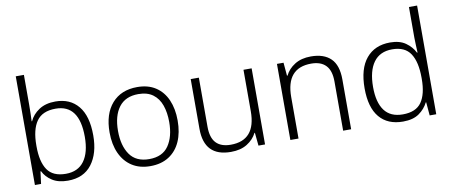

<svg xmlns="http://www.w3.org/2000/svg" viewBox="-67 -1036 3115 1322"><g transform="rotate(-10 1490.0 -375.0)"><path d="M144 -550Q144 -521 143 -488.5Q142 -456 141 -436H144Q164 -481 210 -511.5Q256 -542 325 -542Q427 -542 484.5 -472.5Q542 -403 542 -267Q542 -141 484.5 -65.5Q427 10 317 10Q250 10 207.5 -17.5Q165 -45 145 -86H141L130 0H87V-760H144ZM318 -493Q225 -493 184.5 -435Q144 -377 144 -267V-260Q144 -152 182.5 -95.5Q221 -39 311 -39Q396 -39 439.5 -98.5Q483 -158 483 -268Q483 -493 318 -493Z M1132 -267Q1132 -183 1104.5 -121Q1077 -59 1023.5 -24.5Q970 10 893 10Q819 10 766 -24Q713 -58 684.5 -120.5Q656 -183 656 -267Q656 -396 720 -469Q784 -542 897 -542Q973 -542 1025.5 -507.5Q1078 -473 1105 -411Q1132 -349 1132 -267ZM715 -267Q715 -164 758.5 -101.5Q802 -39 894 -39Q987 -39 1030 -102Q1073 -165 1073 -267Q1073 -333 1055 -384Q1037 -435 998 -464Q959 -493 896 -493Q806 -493 760.5 -433Q715 -373 715 -267Z M1696 -532V0H1650L1641 -91H1638Q1616 -47 1570.5 -18.5Q1525 10 1457 10Q1270 10 1270 -184V-532H1327V-189Q1327 -112 1361.5 -75.5Q1396 -39 1464 -39Q1639 -39 1639 -242V-532Z M2111 -542Q2202 -542 2250 -495Q2298 -448 2298 -348V0H2242V-344Q2242 -420 2207 -456.5Q2172 -493 2105 -493Q1930 -493 1930 -290V0H1873V-532H1919L1927 -440H1931Q1952 -484 1998 -513Q2044 -542 2111 -542Z M2660 10Q2553 10 2495.5 -58.5Q2438 -127 2438 -261Q2438 -398 2498 -470Q2558 -542 2665 -542Q2732 -542 2773.5 -512.5Q2815 -483 2836 -441H2840Q2839 -464 2837.5 -492.5Q2836 -521 2836 -545V-760H2893V0H2847L2839 -93H2836Q2815 -50 2773 -20Q2731 10 2660 10ZM2667 -39Q2759 -39 2798 -95Q2837 -151 2837 -257V-266Q2837 -376 2798.5 -434.5Q2760 -493 2671 -493Q2585 -493 2541 -432.5Q2497 -372 2497 -260Q2497 -152 2539 -95.5Q2581 -39 2667 -39Z"/></g></svg>

Font: Noto Sans Gurmukhi UI Light
Style: Regular
Weight: 300
Designer: Jelle Bosma - Monotype Design Team
Foundry: Monotype Imaging Inc.
Version: Version 2.004; ttfautohint (v1.8.4.7-5d5b)